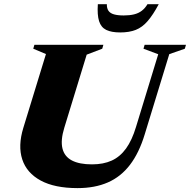

<svg xmlns="http://www.w3.org/2000/svg" viewBox="-20 -904 928 938"><path d="M294 -279.5Q275.5 -219 285 -179.2Q294.5 -139.5 331 -120.2Q367.5 -101 429.5 -101Q485 -101 525.8 -119.5Q566.5 -138 595.8 -178.5Q625 -219 644.5 -284L753 -639L681 -666L686.5 -685H888.5L883 -666L807 -639.5L687 -247.5Q659.5 -157 615 -98.8Q570.5 -40.5 507 -12.8Q443.5 15 359 15Q247 15 178.8 -22Q110.5 -59 88.8 -125.2Q67 -191.5 94 -279.5L204.5 -640L142.5 -666L148 -685H485L479.5 -666L403.5 -637ZM584.5 -828.5Q613 -828.5 634.8 -833.8Q656.5 -839 672.8 -851.5Q689 -864 700.5 -883.5H755.5Q727.5 -831 701.2 -800.8Q675 -770.5 643.2 -758Q611.5 -745.5 567.5 -745.5Q524 -745.5 498.8 -758Q473.5 -770.5 464 -800.8Q454.5 -831 458 -883.5H502Q501.5 -863.5 510 -851.2Q518.5 -839 537 -833.8Q555.5 -828.5 584.5 -828.5Z"/></svg>

Font: Newsreader 36pt ExtraBold
Style: Italic
Weight: 800
Italic angle: -17°
Designer: Hugues Gentile
Foundry: Production Type
Version: Version 1.003